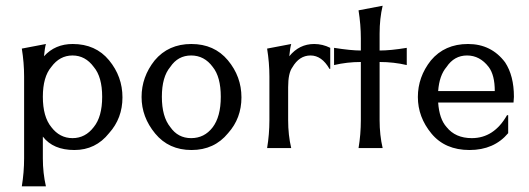

<svg xmlns="http://www.w3.org/2000/svg" viewBox="-20 -516 1844 669"><path d="M306.7 -282.7Q277.3 -322.7 232.7 -322.7Q188 -322.7 158.7 -282.7Q129.3 -248 129.3 -178.7Q129.3 -109.3 158.7 -73.3Q188 -34.7 232.7 -34.7Q277.3 -34.7 306.7 -73.3Q336 -109.3 336 -178.7Q336 -248 306.7 -282.7ZM140 -362.7Q136 -349.3 133.3 -320Q172 -362.7 233.3 -362.7Q313.3 -362.7 360 -306Q406.7 -249.3 406.7 -176.7Q406.7 -104 360 -52Q313.3 6.7 239.3 6.7Q165.3 6.7 129.3 -40V36Q129.3 86.7 140 133.3H56Q64 84 64 36V-249.3Q64 -297.3 56 -346.7Z M721.3 -282.7Q692 -322.7 646 -322.7Q600 -322.7 573.3 -282.7Q544 -248 544 -178.7Q544 -109.3 573.3 -73.3Q600 -34.7 646 -34.7Q692 -34.7 720.7 -72Q749.3 -109.3 749.3 -178.7Q749.3 -248 721.3 -282.7ZM774.7 -52Q726.7 6.7 647.3 6.7Q568 6.7 520.7 -50.7Q473.3 -108 473.3 -178Q473.3 -248 518.7 -305.3Q566.7 -362.7 646.7 -362.7Q726.7 -362.7 774 -306Q821.3 -249.3 821.3 -176.7Q821.3 -104 774.7 -52Z M910.7 0Q918.7 -48 918.7 -97.3V-249.3Q918.7 -297.3 910.7 -346.7L994.7 -362.7Q990.7 -349.3 988 -320Q1022.7 -362.7 1074.7 -362.7Q1104 -362.7 1130.7 -349.3V-276H1128Q1101.3 -322.7 1062 -322.7Q1022.7 -322.7 998.7 -281.3Q984 -261.3 984 -212V-97.3Q984 -45.3 994.7 0Z M1302.7 -340Q1341.3 -340 1397.3 -349.3V-289.3Q1352 -300 1302.7 -300V-97.3Q1302.7 -45.3 1313.3 0H1229.3Q1237.3 -48 1237.3 -97.3V-300Q1189.3 -300 1144 -289.3V-349.3Q1202.7 -340 1237.3 -340V-382.7Q1237.3 -429.3 1229.3 -480L1313.3 -496Q1302.7 -452 1302.7 -398.7Z M1750.7 -114.7V-52Q1701.3 6.7 1616 6.7Q1530.7 6.7 1483.3 -50.7Q1436 -108 1436 -178Q1436 -248 1481.3 -305.3Q1529.3 -362.7 1610.7 -362.7Q1692 -362.7 1740 -298.7Q1770.7 -252 1770.7 -178.7L1769.3 -158.7H1506.7Q1510.7 -101.3 1536 -73.3Q1566.7 -34.7 1624 -34.7Q1701.3 -34.7 1746.7 -114.7ZM1704 -198.7Q1704 -254.7 1682.7 -282.7Q1652 -322.7 1607.3 -322.7Q1562.7 -322.7 1536 -282.7Q1510.7 -253.3 1506.7 -198.7Z"/></svg>

Font: Tenali Ramakrishna
Style: Regular
Weight: 400
Designer: Appaji Ambarisha Darbha
Foundry: Andhrapradesh Society for Knowledge Networks
Version: Version 1.0.5; ttfautohint (v1.2.25-373a) -l 7 -r 28 -G 50 -